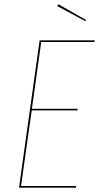

<svg xmlns="http://www.w3.org/2000/svg" viewBox="-20 -867 458 887"><path d="M250 -847.2 377.9 -774.4 374.5 -769 244.6 -838.9ZM418 -680.7 416 -672.9H170.4L127.4 -364.3H338.9L337.9 -356.9H126.5L77.1 -7.8H331.5L330.6 0H67.9L163.1 -680.7Z"/></svg>

Font: Fira Sans Compressed Eight
Style: Italic
Weight: 100
Width: 3
Italic angle: -8°
Designer: Carrois Corporate & Edenspiekermann AG
Foundry: Carrois Corporate GbR & Edenspiekermann AG
Version: Version 4.203;PS 004.203;hotconv 1.0.88;makeotf.lib2.5.64775